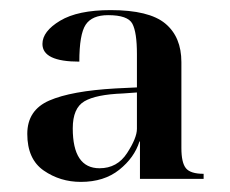

<svg xmlns="http://www.w3.org/2000/svg" viewBox="-20 -740 455 380"><path d="M140 -380Q186 -380 216 -404Q246 -428 256 -460H257V-386H383V-396Q357 -396 348 -407Q339 -418 339 -447V-617Q339 -667 307 -693.5Q275 -720 199 -720Q134 -720 99 -699Q64 -678 64 -653Q64 -618 137 -618Q137 -672 149.5 -691Q162 -710 194 -710Q233 -710 242 -693Q251 -676 251 -633V-567L209 -565Q121 -560 77.5 -541Q34 -522 34 -475Q34 -425 66.5 -402.5Q99 -380 140 -380ZM177 -407Q124 -407 124 -486Q124 -526 147 -539.5Q170 -553 223 -555L251 -557V-485Q251 -467 231.5 -437Q212 -407 177 -407Z"/></svg>

Font: Noto Serif Display Semi
Style: Regular
Weight: 600
Designer: Monotype Design Team
Foundry: Monotype Imaging Inc.
Version: Version 1.900